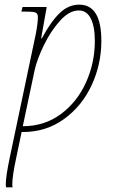

<svg xmlns="http://www.w3.org/2000/svg" viewBox="-20 -566 492 826"><path d="M5 225Q5 193 22 112L134 -420Q143 -467 143 -492Q143 -507 134 -511.5Q125 -516 92 -516H72L77 -536H181L157 -401H160Q198 -472 236 -509Q274 -546 321 -546Q416 -546 416 -390Q416 -289 374 -199Q332 -109 255 -53.5Q178 2 78 2H73L50 112Q33 191 33 225Q33 235 34 240H6Q5 235 5 225ZM388 -389Q388 -452 370.5 -486.5Q353 -521 319 -521Q278 -521 238 -476.5Q198 -432 168.5 -371Q139 -310 129 -264L78 -23Q171 -23 241.5 -75Q312 -127 350 -211.5Q388 -296 388 -389Z"/></svg>

Font: Noto Serif NarrowThin
Style: Italic
Weight: 250
Width: 4
Italic angle: -12°
Designer: Monotype Design Team
Foundry: Monotype Imaging Inc.
Version: Version 1.001